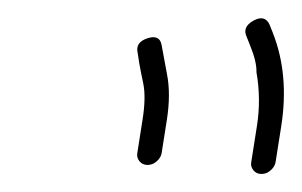

<svg xmlns="http://www.w3.org/2000/svg" viewBox="-20 -654 335 213"><path d="M270.1 -461C273.8 -461 277.2 -462.3 280.2 -465C283.3 -467.7 285.1 -470.7 285.7 -474L292 -514C298 -552.1 294.9 -586.8 282.5 -618L278.9 -627C275.4 -634.3 269.4 -635.7 261 -631C252.6 -626.3 250.2 -620.3 253.7 -613L257.3 -604C262.3 -591.7 264.8 -581.7 264.5 -574C268 -554 268.2 -534 265 -514L258.7 -474C258.1 -470.7 259 -467.7 261.2 -465C263.5 -462.3 266.4 -461 270.1 -461ZM143.7 -471C147.4 -471 150.7 -472.3 153.8 -475C156.9 -477.7 158.7 -480.7 159.3 -484L165.1 -521C168.1 -540.1 168.2 -557.1 165.2 -572L159.3 -604C157.9 -612 152.6 -614.5 143.5 -611.5C134.3 -608.5 130.8 -603 132.8 -595L134.3 -585C135.3 -579 136.9 -571 139 -561C141 -551 140.8 -537.7 138.1 -521L132.3 -484C131.7 -480.7 132.6 -477.7 134.8 -475C137.1 -472.3 140 -471 143.7 -471Z"/></svg>

Font: Proton
Style: BdCndIt
Weight: 500
Version: Version 1.017